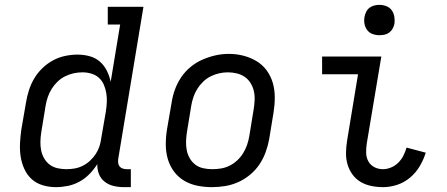

<svg xmlns="http://www.w3.org/2000/svg" viewBox="-20 -763 1840 791"><path d="M210 8Q210 8 210 8Q210 8 210 8Q182 8 155.5 0Q129 -8 110 -25.5Q91 -43 80 -67.5Q69 -92 65 -118.5Q61 -145 62.5 -173.5Q64 -202 68 -230L87 -340Q91 -365 99 -390.5Q107 -416 120.5 -439Q134 -462 154 -481.5Q174 -501 198 -514Q222 -527 248 -532.5Q274 -538 299 -538Q325 -538 349 -531.5Q373 -525 391 -509.5Q409 -494 420 -472Q431 -450 436 -426L475 -662H424V-735H571L467 -108Q466 -99 467 -91Q468 -83 473 -77Q478 -71 486 -68.5Q494 -66 502 -66H519V8H490Q468 8 447.5 3Q427 -2 411 -14.5Q395 -27 387.5 -46.5Q380 -66 381 -87Q367 -65 348.5 -46Q330 -27 307 -14.5Q284 -2 259 3Q234 8 210 8ZM254 -66Q271 -66 288 -69Q305 -72 321 -80Q337 -88 350.5 -100.5Q364 -113 374 -128Q384 -143 389.5 -159.5Q395 -176 397 -193L416 -303Q419 -322 420 -341Q421 -360 418 -378.5Q415 -397 408 -413.5Q401 -430 388 -442Q375 -454 357 -459.5Q339 -465 320 -465Q301 -465 283 -461Q265 -457 248 -448.5Q231 -440 217 -426.5Q203 -413 193 -397Q183 -381 177 -363.5Q171 -346 168 -328L150 -218Q147 -199 146.5 -180Q146 -161 149.5 -143.5Q153 -126 162 -110.5Q171 -95 185 -84.5Q199 -74 217 -70Q235 -66 254 -66Z M853 8Q822 8 792.5 2Q763 -4 738 -19Q713 -34 696 -57.5Q679 -81 671 -109Q663 -137 663 -168Q663 -199 668 -230L687 -340Q691 -367 700.5 -393.5Q710 -420 726 -444Q742 -468 765 -487Q788 -506 814.5 -517.5Q841 -529 868 -535Q895 -541 923 -541Q954 -541 983 -533.5Q1012 -526 1037 -511Q1062 -496 1079 -472.5Q1096 -449 1104 -421Q1112 -393 1112 -362Q1112 -331 1107 -300L1089 -190Q1084 -163 1074.5 -136.5Q1065 -110 1049 -86Q1033 -62 1010 -43Q987 -24 961 -12.5Q935 -1 907.5 3.5Q880 8 853 8ZM854 -66Q873 -66 891 -69Q909 -72 926 -80.5Q943 -89 957.5 -102.5Q972 -116 982 -132.5Q992 -149 998 -166.5Q1004 -184 1007 -202L1025 -312Q1028 -331 1029 -350Q1030 -369 1026 -387Q1022 -405 1012.5 -420.5Q1003 -436 988.5 -446Q974 -456 956 -460.5Q938 -465 919 -465Q901 -465 883 -461Q865 -457 848 -448.5Q831 -440 817 -426.5Q803 -413 793 -397Q783 -381 777 -363.5Q771 -346 768 -328L750 -218Q747 -199 746.5 -180Q746 -161 749.5 -143.5Q753 -126 762 -110.5Q771 -95 785 -84.5Q799 -74 817 -70Q835 -66 854 -66Z M1558 8Q1533 8 1509 3Q1485 -2 1465 -14Q1445 -26 1431.5 -45Q1418 -64 1411.5 -86.5Q1405 -109 1405.5 -134Q1406 -159 1410 -184L1455 -457H1307V-530H1551L1491 -172Q1488 -153 1488.5 -133.5Q1489 -114 1497.5 -98.5Q1506 -83 1522 -74.5Q1538 -66 1558 -66Q1574 -66 1591 -73Q1608 -80 1621 -93Q1634 -106 1642 -122Q1650 -138 1655 -155L1734 -134Q1725 -105 1709 -78Q1693 -51 1669 -31Q1645 -11 1616 -1.5Q1587 8 1558 8ZM1543 -618Q1528 -618 1514.5 -623Q1501 -628 1492.5 -639.5Q1484 -651 1481.5 -665.5Q1479 -680 1482 -695Q1484 -705 1489 -715Q1494 -725 1503 -731.5Q1512 -738 1522.5 -740.5Q1533 -743 1543 -743Q1558 -743 1572 -737.5Q1586 -732 1594 -720.5Q1602 -709 1604.5 -694.5Q1607 -680 1605 -665Q1603 -655 1597.5 -645Q1592 -635 1583 -628.5Q1574 -622 1563.5 -620Q1553 -618 1543 -618Z"/></svg>

Font: Iosevka Slab Extended
Style: Italic
Weight: 400
Width: 7
Italic angle: -9°
Monospace: yes
Designer: Belleve Invis
Foundry: Belleve Invis
Version: Version 11.1.0; ttfautohint (v1.8.3)